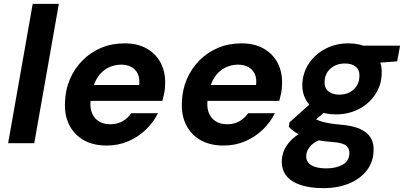

<svg xmlns="http://www.w3.org/2000/svg" viewBox="-20 -740 2087 992"><path d="M22 0 149 -720H284L157 0Z M531 12Q462 12 412.5 -16Q363 -44 337.5 -95Q312 -146 316 -214Q318 -277 341.5 -331.5Q365 -386 406 -427.5Q447 -469 502 -492.5Q557 -516 624 -516Q692 -516 740 -488Q788 -460 812 -412Q836 -364 833 -301Q833 -280 828.5 -258.5Q824 -237 819 -219H411L425 -301H699Q703 -335 692 -358.5Q681 -382 658.5 -394Q636 -406 606 -406Q571 -406 539.5 -390.5Q508 -375 486 -343Q464 -311 455 -262L450 -233Q443 -194 452.5 -163.5Q462 -133 487 -115.5Q512 -98 549 -98Q587 -98 614 -114Q641 -130 658 -155H796Q773 -108 733.5 -70Q694 -32 642.5 -10Q591 12 531 12Z M1135 12Q1066 12 1016.5 -16Q967 -44 941.5 -95Q916 -146 920 -214Q922 -277 945.5 -331.5Q969 -386 1010 -427.5Q1051 -469 1106 -492.5Q1161 -516 1228 -516Q1296 -516 1344 -488Q1392 -460 1416 -412Q1440 -364 1437 -301Q1437 -280 1432.5 -258.5Q1428 -237 1423 -219H1015L1029 -301H1303Q1307 -335 1296 -358.5Q1285 -382 1262.5 -394Q1240 -406 1210 -406Q1175 -406 1143.5 -390.5Q1112 -375 1090 -343Q1068 -311 1059 -262L1054 -233Q1047 -194 1056.5 -163.5Q1066 -133 1091 -115.5Q1116 -98 1153 -98Q1191 -98 1218 -114Q1245 -130 1262 -155H1400Q1377 -108 1337.5 -70Q1298 -32 1246.5 -10Q1195 12 1135 12Z M1650 232Q1583 232 1534 216Q1485 200 1459.5 168Q1434 136 1436 88Q1438 47 1460.5 13Q1483 -21 1524 -48Q1565 -75 1621 -95L1661 -28Q1609 -12 1586 12.5Q1563 37 1562 65Q1561 86 1573.5 101Q1586 116 1610.5 123Q1635 130 1666 130Q1716 130 1750 111Q1784 92 1785 54Q1787 30 1770 14Q1753 -2 1701 -6Q1655 -9 1617.5 -16.5Q1580 -24 1551.5 -34.5Q1523 -45 1503.5 -58Q1484 -71 1472 -85L1476 -108L1601 -220L1691 -189L1545 -66L1595 -135Q1605 -128 1616.5 -122Q1628 -116 1643.5 -111.5Q1659 -107 1682 -103Q1705 -99 1739 -96Q1802 -91 1840.5 -73.5Q1879 -56 1896 -27Q1913 2 1910 43Q1908 97 1875.5 140Q1843 183 1785 207.5Q1727 232 1650 232ZM1715 -149Q1658 -149 1618.5 -169.5Q1579 -190 1559.5 -226Q1540 -262 1542 -307Q1545 -366 1576.5 -413Q1608 -460 1661.5 -488Q1715 -516 1780 -516Q1838 -516 1877.5 -494.5Q1917 -473 1936 -437.5Q1955 -402 1952 -357Q1950 -299 1918.5 -251.5Q1887 -204 1834 -176.5Q1781 -149 1715 -149ZM1733 -251Q1777 -251 1806 -276.5Q1835 -302 1837 -344Q1839 -378 1818.5 -395Q1798 -412 1762 -412Q1718 -412 1688.5 -386.5Q1659 -361 1657 -319Q1655 -286 1676.5 -268.5Q1698 -251 1733 -251ZM1845 -409 1839 -504H2047L2032 -423Z"/></svg>

Font: DM Sans
Style: Bold Italic
Weight: 700
Italic angle: -10°
Designer: Colophon Foundry, Jonny Pinhorn
Foundry: Colophon Foundry
Version: Version 4.004;gftools[0.9.30]